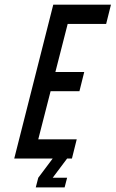

<svg xmlns="http://www.w3.org/2000/svg" viewBox="-20 -687 501 832"><path d="M208.3 0H41.7L210.8 -666.7H460.8L440 -583.3H273.3L220 -375H345L324.2 -291.7H199.2L145.8 -83.3H312.5L291.7 0H270.8L208.3 83.3H270.8L260 125H135L145.8 83.3Z"/></svg>

Font: Yulong
Style: Italic
Weight: 400
Italic angle: -14.25°
Designer: GGBotNet
Foundry: f0n7.com
Version: 1.00